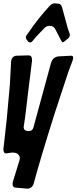

<svg xmlns="http://www.w3.org/2000/svg" viewBox="-20 -905 456 1144"><path d="M159 -652Q153 -652 145 -659L147 -658L142 -665Q134 -673 134 -683Q134 -689 138 -695L152 -714Q210 -799 276 -870Q289 -884 304 -885Q308 -884 316 -884Q320 -883 329 -883Q344 -881 349 -864Q367 -801 384 -736Q394 -707 395 -704Q396 -701 396 -696Q396 -684 385.5 -675.5Q375 -667 365 -659Q359 -653 354 -653Q350 -653 343 -666L310 -730Q300 -751 276 -751Q258 -751 246 -739L216 -708Q195 -687 176 -663Q168 -652 159 -652ZM144 219 72 213Q55 211 55 192L56 180L95 54Q98 44 98 37Q98 26 88.5 15Q79 4 52 4L15 9Q2 9 0 -14Q0 -19 20 -193L39 -403L46 -538Q49 -570 78 -573L149 -575Q161 -575 166 -568Q171 -561 171 -544Q167 -505 145 -335L136 -257Q130 -203 121 -149Q121 -124 150 -124Q174 -124 179 -145L284 -530Q295 -565 328 -569L404 -573Q416 -573 416 -561Q416 -555 414 -549V-548L387 -476L306 -230Q222 35 182 184Q178 202 167 210.5Q156 219 144 219Z"/></svg>

Font: Bangerz
Style: Regular
Weight: 400
Designer: vernon adams
Foundry: Vernon Adams
Version: Version 2.10;February 7, 2025;FontCreator 13.0.0.2683 64-bit